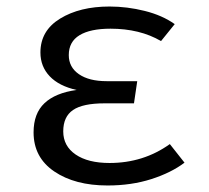

<svg xmlns="http://www.w3.org/2000/svg" viewBox="-20 -558 640 589"><path d="M301 -241Q234 -241 204 -220.5Q174 -200 174 -155Q174 -110 212 -84Q250 -58 316 -58Q420 -58 501 -116L546 -59Q505 -28 444 -8.5Q383 11 310 11Q210 11 146.5 -32Q83 -75 83 -152Q83 -210 116.5 -241.5Q150 -273 215 -282Q161 -294 132.5 -324Q104 -354 104 -397Q104 -464 164.5 -501Q225 -538 316 -538Q370 -538 424 -524.5Q478 -511 516 -484L474 -432Q409 -470 319 -470Q257 -470 224 -450Q191 -430 191 -389Q191 -352 222 -330.5Q253 -309 307 -309H401L391 -241Z"/></svg>

Font: Fira Mono
Style: Regular
Weight: 400
Designer: Carrois Corporate & Edenspiekermann AG
Foundry: Carrois Corporate GbR & Edenspiekermann AG
Version: Version 3.206